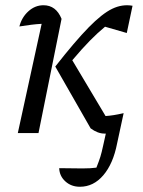

<svg xmlns="http://www.w3.org/2000/svg" viewBox="-20 -508 546 733"><path d="M191 -254Q267 -351 318.5 -403.5Q370 -456 408.5 -474.5Q447 -493 486 -486L464 -382L381 -406Q352 -382 323 -352.5Q294 -323 256 -278L383 -65Q398 -66 414 -68.5Q430 -71 452 -76L427 40Q412 117 374.5 161Q337 205 285 205Q252 205 229.5 184.5Q207 164 206 134Q262 135 294.5 135Q327 135 348 132Q358 107 363 91Q368 75 374 47L384 2Q381 2 379 2Q353 2 326 -18ZM48 0 139 -417Q119 -416 99.5 -413.5Q80 -411 54 -407Q63 -442 88.5 -465Q114 -488 146 -488Q194 -488 215 -436L127 0Z"/></svg>

Font: Piazzolla
Style: Italic
Weight: 400
Italic angle: -11.3°
Designer: Juan Pablo del Peral
Foundry: Huerta Tipografica
Version: Version 1.330